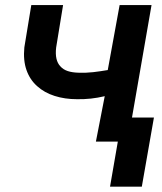

<svg xmlns="http://www.w3.org/2000/svg" viewBox="-20 -548 627 743"><path d="M474.6 0 566.4 -528.3H442.9L397 -276.9Q368.7 -272 341.1 -268.8Q313.5 -265.6 285.2 -266.6Q260.3 -267.1 242.4 -272.9Q224.6 -278.8 213.9 -291Q202.6 -302.7 198.5 -320.8Q194.3 -338.9 197.3 -364.3L224.1 -528.3H101.1L74.2 -364.7Q69.3 -314.5 82.5 -276.9Q95.7 -239.3 124 -214.4Q151.4 -189.5 191.2 -176.8Q231 -164.1 278.3 -164.1Q305.2 -163.6 331.8 -166.5Q358.4 -169.4 385.3 -175.8L351.1 0ZM528.8 174.3 575.7 -93.3H452.1L405.8 174.3Z"/></svg>

Font: Roboto Mono SemiBold
Style: Italic
Weight: 600
Italic angle: -10°
Monospace: yes
Designer: Google
Version: Version 3.000